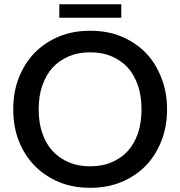

<svg xmlns="http://www.w3.org/2000/svg" viewBox="-20 -872 844 899"><path d="M735.8 -212.4Q709 -144 663.1 -96.7Q616.2 -48.3 549.3 -20Q483.9 7.3 401.9 7.3Q320.3 7.3 255.4 -20Q189 -47.9 141.6 -96.7Q93.8 -146 67.9 -212.4Q42 -278.3 42 -359.9Q42 -441.4 67.9 -507.3Q94.7 -575.7 141.6 -624Q189 -672.9 255.4 -700.7Q320.3 -728 401.9 -728Q483.9 -728 549.3 -700.7Q616.2 -672.4 663.1 -624Q708.5 -577.1 735.8 -507.3Q762.2 -439.9 762.2 -359.9Q762.2 -279.8 735.8 -212.4ZM626 -471.7Q608.4 -522 578.1 -555.7Q548.3 -588.4 502 -608.4Q459 -627 401.9 -627Q345.7 -627 302.7 -608.4Q256.3 -588.4 226.6 -555.7Q196.3 -522.5 178.2 -471.7Q161.1 -423.3 161.1 -359.9Q161.1 -296.4 178.2 -248Q196.3 -196.8 226.6 -164.6Q257.8 -130.9 302.7 -111.8Q345.7 -93.3 401.9 -93.3Q459 -93.3 502 -111.8Q546.9 -130.9 578.1 -164.6Q607.9 -197.3 626 -248Q642.6 -297.4 642.6 -359.9Q642.6 -422.4 626 -471.7ZM257.8 -789.1V-852.1H547.9V-789.1Z"/></svg>

Font: Lato-SemiBold
Style: Regular
Weight: 500
Designer: Lukasz Dziedzic with Adam Twardoch and Botio Nikoltchev
Foundry: tyPoland Lukasz Dziedzic
Version: ""